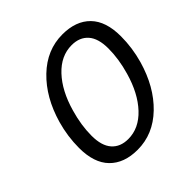

<svg xmlns="http://www.w3.org/2000/svg" viewBox="-181 -815 975 975"><g transform="rotate(-45 307.0 -327.5)"><path d="M407.2 -669.9Q503.9 -669.9 557.4 -615.2Q610.8 -560.5 610.8 -453.1Q610.8 -371.1 587.9 -290Q548.3 -151.9 461.7 -68.4Q375 15.1 263.2 15.1Q166.5 15.1 112.8 -39.8Q59.1 -94.7 59.1 -202.1Q59.1 -284.2 82 -365.2Q121.6 -502.9 208.5 -586.4Q295.4 -669.9 407.2 -669.9ZM268.1 -57.1Q345.2 -57.1 406 -121.8Q466.8 -186.5 498 -295.9Q522 -378.4 522 -454.1Q522 -526.4 490.2 -562.3Q458.5 -598.1 401.9 -598.1Q324.7 -598.1 263.9 -533.4Q203.1 -468.8 171.9 -358.9Q147.9 -276.4 147.9 -201.2Q147.9 -128.9 179.7 -93Q211.4 -57.1 268.1 -57.1Z"/></g></svg>

Font: IntelOne Mono
Style: Italic
Weight: 400
Italic angle: -16°
Designer: Fred Shallcrass
Foundry: Frere-Jones Type LLC
Version: Version 1.200;hotconv 1.1.0;makeotfexe 2.6.0;FJTRelease1.2